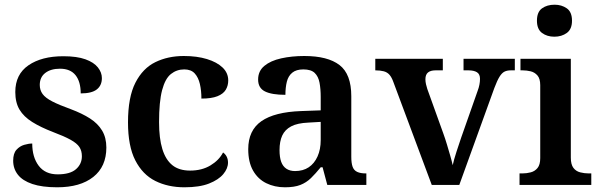

<svg xmlns="http://www.w3.org/2000/svg" viewBox="-20 -786 2549 816"><path d="M223 10Q159 10 117.5 -4Q76 -18 56 -43.5Q36 -69 36 -103Q36 -134 50 -149.5Q64 -165 83 -170.5Q102 -176 117 -176Q117 -118 144.5 -81.5Q172 -45 225 -45Q278 -45 303 -67Q328 -89 328 -122Q328 -145 317.5 -161Q307 -177 280 -192Q253 -207 205 -225Q153 -245 117 -267.5Q81 -290 63 -320Q45 -350 45 -395Q45 -470 101 -508.5Q157 -547 249 -547Q307 -547 343 -534Q379 -521 396 -499.5Q413 -478 413 -454Q413 -423 391.5 -406Q370 -389 323 -389Q323 -439 301 -466.5Q279 -494 235 -494Q196 -494 172.5 -476Q149 -458 149 -425Q149 -403 161 -386.5Q173 -370 202 -355Q231 -340 281 -322Q329 -304 362.5 -282.5Q396 -261 414 -231Q432 -201 432 -159Q432 -78 376.5 -34Q321 10 223 10Z M764 10Q694 10 640 -17Q586 -44 555 -104.5Q524 -165 524 -266Q524 -373 555.5 -434.5Q587 -496 640.5 -522Q694 -548 761 -548Q817 -548 859.5 -535Q902 -522 926 -499Q950 -476 950 -444Q950 -422 939.5 -404.5Q929 -387 904 -377Q879 -367 836 -367Q836 -401 829.5 -429Q823 -457 807.5 -474Q792 -491 763 -491Q731 -491 706.5 -471.5Q682 -452 669 -403Q656 -354 656 -267Q656 -198 670 -152.5Q684 -107 712.5 -84Q741 -61 788 -61Q838 -61 874.5 -83Q911 -105 928 -138Q938 -131 943.5 -120Q949 -109 949 -95Q949 -70 929 -46Q909 -22 868.5 -6Q828 10 764 10Z M1191 10Q1147 10 1111.5 -7.5Q1076 -25 1055.5 -61Q1035 -97 1035 -152Q1035 -232 1091 -271Q1147 -310 1260 -314L1343 -317V-374Q1343 -408 1338 -434.5Q1333 -461 1317.5 -476Q1302 -491 1269 -491Q1239 -491 1222 -477Q1205 -463 1199 -438.5Q1193 -414 1193 -383Q1135 -383 1106 -397.5Q1077 -412 1077 -448Q1077 -484 1103.5 -506Q1130 -528 1175 -538Q1220 -548 1273 -548Q1373 -548 1423 -509.5Q1473 -471 1473 -377V-120Q1473 -93 1478.5 -77.5Q1484 -62 1498 -55.5Q1512 -49 1534 -49H1537V0H1371L1351 -75H1343Q1321 -48 1301.5 -29Q1282 -10 1256.5 0Q1231 10 1191 10ZM1234 -59Q1268 -59 1292 -75Q1316 -91 1329.5 -121Q1343 -151 1343 -191V-268L1291 -265Q1244 -263 1217.5 -249Q1191 -235 1179.5 -210Q1168 -185 1168 -148Q1168 -118 1175 -98.5Q1182 -79 1197 -69Q1212 -59 1234 -59Z M1652 -437Q1645 -457 1635.5 -468Q1626 -479 1611 -483Q1596 -487 1575 -487V-536H1862V-487H1831Q1810 -487 1799 -478Q1788 -469 1788 -449Q1788 -439 1790.5 -428Q1793 -417 1796 -408L1864 -219Q1872 -197 1879.5 -172Q1887 -147 1893.5 -124.5Q1900 -102 1904 -84Q1909 -107 1920 -141Q1931 -175 1940 -201L2010 -400Q2015 -413 2017.5 -426Q2020 -439 2020 -451Q2020 -471 2007 -479Q1994 -487 1971 -487H1950V-536H2168V-487H2151Q2135 -487 2124 -481.5Q2113 -476 2103 -460Q2093 -444 2081 -412L1932 0H1815Z M2188 0V-49H2201Q2218 -49 2235.5 -53.5Q2253 -58 2264.5 -72Q2276 -86 2276 -114V-424Q2276 -452 2264 -465.5Q2252 -479 2235 -483Q2218 -487 2201 -487H2192V-536H2406V-116Q2406 -87 2417 -72.5Q2428 -58 2446 -53.5Q2464 -49 2481 -49H2493V0ZM2336 -630Q2305 -630 2283.5 -646Q2262 -662 2262 -698Q2262 -735 2283.5 -750.5Q2305 -766 2337 -766Q2367 -766 2389 -750.5Q2411 -735 2411 -698Q2411 -662 2389 -646Q2367 -630 2336 -630Z"/></svg>

Font: Noto Serif Gujarati SemiBold
Style: Regular
Weight: 600
Version: Version 2.102